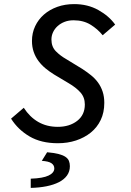

<svg xmlns="http://www.w3.org/2000/svg" viewBox="-20 -687 640 937"><path d="M262 12Q181 12 124.5 -21Q68 -54 34 -108L96 -161Q125 -116 166.5 -92Q208 -68 262 -68Q319 -68 356.5 -97Q394 -126 394 -177Q394 -212 372.5 -236Q351 -260 315 -281L243 -324Q222 -337 202.5 -353Q183 -369 168 -389Q153 -409 144.5 -433.5Q136 -458 136 -487Q136 -526 151.5 -559Q167 -592 194.5 -616Q222 -640 259.5 -653.5Q297 -667 342 -667Q408 -667 460 -638Q512 -609 542 -567L481 -515Q457 -545 422 -566.5Q387 -588 339 -588Q315 -588 295.5 -580.5Q276 -573 261.5 -560Q247 -547 239 -530Q231 -513 231 -494Q231 -459 252.5 -437Q274 -415 304 -398L381 -351Q404 -336 424 -320Q444 -304 458.5 -284Q473 -264 481 -239.5Q489 -215 489 -185Q489 -138 471.5 -101.5Q454 -65 423 -40Q392 -15 351 -1.5Q310 12 262 12ZM130 230V185Q190 183 217.5 169.5Q245 156 245 135Q245 119 231 109.5Q217 100 184 98L210 56Q244 59 265.5 64.5Q287 70 299.5 78.5Q312 87 316.5 98.5Q321 110 321 124Q321 150 307 169.5Q293 189 267.5 202Q242 215 207 222Q172 229 130 230Z"/></svg>

Font: Source Code Pro Medium
Style: Italic
Weight: 500
Italic angle: -11°
Monospace: yes
Designer: Paul D. Hunt, Teo Tuominen
Foundry: Adobe Systems Incorporated
Version: Version 1.050;PS 1.000;hotconv 16.6.51;makeotf.lib2.5.65220